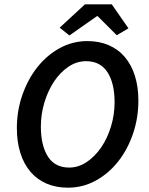

<svg xmlns="http://www.w3.org/2000/svg" viewBox="-20 -856 687 888"><path d="M301 -692 256 -728 373 -836H497L574 -725L520 -693L432 -781H428ZM294 12Q239 12 195 -7Q151 -26 120.5 -62Q90 -98 74 -149Q58 -200 58 -263Q58 -344 83.5 -417Q109 -490 153 -545.5Q197 -601 256.5 -633.5Q316 -666 384 -666Q439 -666 483 -647Q527 -628 557.5 -592Q588 -556 604 -505Q620 -454 620 -391Q620 -310 595 -237Q570 -164 526 -108.5Q482 -53 422.5 -20.5Q363 12 294 12ZM300 -81Q343 -81 381.5 -107Q420 -133 448.5 -175Q477 -217 493.5 -271.5Q510 -326 510 -383Q510 -471 477 -522Q444 -573 378 -573Q334 -573 296 -547Q258 -521 230 -479Q202 -437 185.5 -382.5Q169 -328 169 -271Q169 -183 201.5 -132Q234 -81 300 -81Z"/></svg>

Font: TypoPRO Source Sans Pro
Style: Italic
Weight: 600
Italic angle: -11°
Designer: Paul D. Hunt
Foundry: Adobe Systems Incorporated
Version: Version 1.075;PS 2.000;hotconv 1.0.86;makeotf.lib2.5.63406